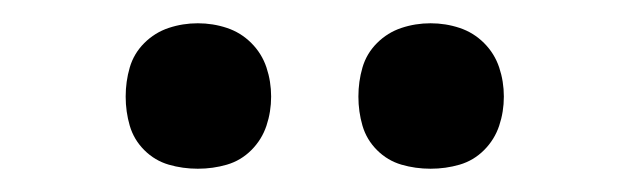

<svg xmlns="http://www.w3.org/2000/svg" viewBox="-20 -753 540 165"><path d="M350 -608Q337 -608 325 -611.5Q313 -615 304 -624Q295 -633 291.5 -645Q288 -657 288 -670Q288 -683 291.5 -695Q295 -707 304 -716Q313 -725 325 -729Q337 -733 350 -733Q363 -733 375 -729Q387 -725 396 -716Q405 -707 409 -695Q413 -683 413 -670Q413 -657 409 -645Q405 -633 396 -624Q387 -615 375 -611.5Q363 -608 350 -608ZM150 -608Q137 -608 125 -611.5Q113 -615 104 -624Q95 -633 91.5 -645Q88 -657 88 -670Q88 -683 91.5 -695Q95 -707 104 -716Q113 -725 125 -729Q137 -733 150 -733Q163 -733 175 -729Q187 -725 196 -716Q205 -707 209 -695Q213 -683 213 -670Q213 -657 209 -645Q205 -633 196 -624Q187 -615 175 -611.5Q163 -608 150 -608Z"/></svg>

Font: Iosevka Slab
Style: Regular
Weight: 400
Monospace: yes
Designer: Belleve Invis
Foundry: Belleve Invis
Version: Version 11.2.4; ttfautohint (v1.8.3)